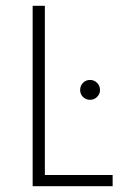

<svg xmlns="http://www.w3.org/2000/svg" viewBox="-20 -645 446 665"><path d="M93.1 0V-625H135.4V-38.9H370.1V0ZM291.7 -299.3Q277.8 -299.3 267.7 -309Q257.6 -318.7 257.6 -333.3Q257.6 -347.9 267.4 -358Q277.1 -368.1 291.7 -368.1Q306.2 -368.1 316.3 -358Q326.4 -347.9 326.4 -333.3Q326.4 -319.4 316.3 -309.4Q306.2 -299.3 291.7 -299.3Z"/></svg>

Font: Afacad Flux ExtraLight
Style: Regular
Weight: 250
Designer: Kristian Moeller
Foundry: Dicotype
Version: Version 1.100